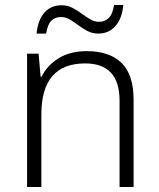

<svg xmlns="http://www.w3.org/2000/svg" viewBox="-20 -746 636 766"><path d="M326 -542Q417 -542 465 -495Q513 -448 513 -348V0H457V-344Q457 -420 422 -456.5Q387 -493 320 -493Q145 -493 145 -290V0H88V-532H134L142 -440H146Q167 -484 213 -513Q259 -542 326 -542ZM126 -612Q131 -666 157 -695.5Q183 -725 226 -725Q249 -725 268.5 -715Q288 -705 305.5 -692Q323 -679 340 -669Q357 -659 375 -659Q397 -659 413 -673.5Q429 -688 435 -726H472Q467 -672 440.5 -642Q414 -612 372 -612Q349 -612 329.5 -622Q310 -632 293 -645Q276 -658 259 -668Q242 -678 223 -678Q200 -678 185 -663.5Q170 -649 164 -612Z"/></svg>

Font: RS Noto Sans Light
Style: Regular
Weight: 300
Designer: Monotype Design Team
Foundry: Monotype Imaging Inc.
Version: Version 3.10